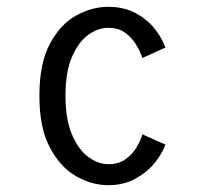

<svg xmlns="http://www.w3.org/2000/svg" viewBox="-20 -532 590 563"><path d="M297.5 11Q249 11 202.8 -15.5Q156.5 -42 126 -99.8Q95.5 -157.5 95.5 -251Q95.5 -345.5 126 -403Q156.5 -460.5 202.8 -486.2Q249 -512 297.5 -512Q341.5 -512 375.2 -494.8Q409 -477.5 431.5 -450.2Q454 -423 465 -392.5L397.5 -362Q391 -382 378.2 -402.5Q365.5 -423 345.8 -436.8Q326 -450.5 298 -450.5Q267.5 -450.5 238.8 -429.8Q210 -409 191 -365Q172 -321 172 -251Q172 -182 191 -137.5Q210 -93 239 -71.8Q268 -50.5 298 -50.5Q327 -50.5 347.5 -64.8Q368 -79 380.2 -99.5Q392.5 -120 397.5 -138L465 -108Q456 -82 433.8 -54.5Q411.5 -27 377 -8Q342.5 11 297.5 11Z"/></svg>

Font: Trispace SemiCondensed Light
Style: Regular
Weight: 300
Width: 4
Designer: Tyler Finck
Foundry: Etcetera Type Company
Version: Version 1.210; ttfautohint (v1.8.3)